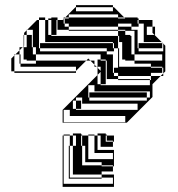

<svg xmlns="http://www.w3.org/2000/svg" viewBox="-20 -728 693 748"><path d="M248 -672V-660H440V-656H468L464 -660H440V-672ZM108 -564V-588H104V-564ZM74 -550 72 -548V-544H84V-560H74ZM612 -540H520V-560H612ZM60 -492H56V-516H40L56 -532V-544H68L56 -532V-516H60ZM504 -544H492V-516H504V-492H612V-516H504ZM360 -496H372V-492H360ZM444 -492V-480H504V-492H468V-496H456V-564H444V-588H440V-608H468V-592H488V-588H492V-544H504V-608H468V-612H440V-624H248V-636H232V-656H248V-660H234L274 -700H276V-684H420V-700H276V-708H420V-700H424L464 -660H516V-656H520V-650H574V-624H584V-592H582L574 -600V-624H552V-592H582L610 -564H612V-562L614 -560H616V-558L624 -550V-450L616 -442V-432H606L616 -442V-464H612V-468H568V-480H444V-468H440V-492ZM120 -480V-492H84V-496H72V-544H68L72 -548V-592H74V-560H104V-544H108V-516H120V-492H316L276 -452V-444H36V-450H24V-500L36 -512V-516H40L36 -512V-450H274L276 -452V-468H60V-480H56V-492H60V-480ZM224 -250V-300L360 -436V-464L372 -452V-464H360L356 -468H348V-476L332 -492H316L324 -500L332 -492H348V-476L356 -468H360V-464H392V-444H396V-468H392V-464H372V-468H360V-492H392V-468H396V-492H392V-496H372V-516H120V-544H108V-564H104V-560H84V-592H74V-600L84 -610V-612H86L84 -610V-592H104V-588H108V-612H86L124 -650H132V-660H156V-650H132V-540H136V-528H396V-516H420V-444H424V-432H440V-420H564V-416H568V-432H440V-444H424V-464H440V-468H568V-464H612V-444H568V-432H606L574 -400V-350L474 -250ZM392 -400H372V-432H392V-420H396V-444H392V-432H372V-448L360 -436V-400H372V-396H564V-416H440V-420H392ZM552 -336V-348H328V-368H552V-348H564V-372H348V-396H324V-348H328V-336ZM296 -336V-324H300V-348H276V-336ZM296 -304H276V-336H264V-304H276V-300H516V-324H296ZM468 -252V-276H252V-300H228V-252ZM396 -204V-200H424V-176H420V-180H392V-176H372V-200H360V-208H392V-204ZM300 -180V-200H296V-180ZM396 -180V-200H392V-180ZM252 -156H248V-160H252ZM376 -32H248V-36H376ZM200 -592H180V-624H200V-612H204V-636H200V-624H180V-650H168V-592H180V-588H440V-540H444V-516H440V-540H424V-560H420V-564H156V-650H168V-656H180V-660H204V-650H200V-636H204V-650H224L228 -654V-660H234L228 -654V-636H232V-624H248V-612H440V-608H248V-612H200ZM424 -528H396V-540H136V-560H420V-540H424ZM616 -528V-558L614 -560H612V-562L610 -564H540V-636H520V-650H516V-636H520V-624H492V-636H440V-624H492V-612H516V-540H520V-528ZM444 -492H440V-516H444ZM420 -156H372V-176H420ZM252 -132H248V-156H252ZM252 -108H248V-132H252ZM252 -60V-84H248V-60ZM252 -60V-36H248V-60ZM224 0V-200H228V-12H420V-36H376V-48H264V-96H252V-84H248V-108H252V-96H264V-160H252V-200H228V-204H252V-200H264V-160H276V-176H296V-160H300V-96H312V-160H300V-180H296V-176H276V-200H264V-208H296V-204H300V-200H324V-108H420V-132H348V-200H324V-204H348V-200H360V-144H424V-80H420V-84H376V-96H300V-84H376V-80H420V-60H376V-48H424V0Z"/></svg>

Font: Rubik Broken Fax
Style: Regular
Weight: 400
Designer: Hubert and Fischer, NaN
Foundry: Hubert and Fischer, NaN
Version: Version 2.201